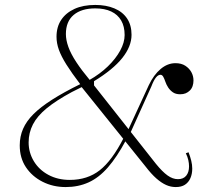

<svg xmlns="http://www.w3.org/2000/svg" viewBox="-20 -743 837 778"><path d="M246 15Q195 15 152.5 -6.5Q110 -28 85 -65.5Q60 -103 60 -154Q60 -190 73.5 -221Q87 -252 115.5 -280.5Q144 -309 191 -339Q238 -369 305 -402Q270 -448 249 -481.5Q228 -515 218.5 -541.5Q209 -568 209 -594Q209 -634 228 -662.5Q247 -691 282 -707Q317 -723 366 -723Q410 -723 443.5 -709Q477 -695 495 -668Q513 -641 513 -602Q513 -555 475.5 -508Q438 -461 361 -414V-394L341 -418Q385 -443 417 -474Q449 -505 467 -538Q485 -571 485 -601Q485 -636 471 -660Q457 -684 430.5 -696.5Q404 -709 366 -709Q310 -709 278.5 -682.5Q247 -656 247 -605Q247 -581 257 -553Q267 -525 289 -491.5Q311 -458 346 -416L612 -79Q638 -47 659 -32Q680 -17 701 -17Q723 -17 734.5 -31Q746 -45 746 -69Q746 -81 743 -94.5Q740 -108 733 -122L744 -126Q751 -108 755 -91.5Q759 -75 759 -60Q759 -38 751.5 -21Q744 -4 729.5 5.5Q715 15 692 15Q672 15 653 6.5Q634 -2 613.5 -20Q593 -38 570 -68L311 -390L271 -370Q208 -336 169.5 -304.5Q131 -273 113.5 -239Q96 -205 96 -166Q96 -125 117 -90Q138 -55 176 -34.5Q214 -14 263 -14Q334 -14 384 -53Q434 -92 481 -184L490 -174Q454 -107 417.5 -65Q381 -23 339 -4Q297 15 246 15ZM710 -361Q692 -361 680.5 -369Q669 -377 661.5 -388.5Q654 -400 650 -412Q646 -424 641.5 -432Q637 -440 630 -440Q621 -440 612 -429Q603 -418 593 -392L509 -206L500 -218L583 -398Q603 -440 631 -463.5Q659 -487 691 -487Q715 -487 731 -476.5Q747 -466 755.5 -450.5Q764 -435 764 -417Q764 -405 760.5 -394.5Q757 -384 749.5 -376.5Q742 -369 732.5 -365Q723 -361 710 -361Z"/></svg>

Font: Kalnia ExtraLight
Style: Regular
Weight: 250
Designer: Frida Medrano
Foundry: Frida Medrano
Version: Version 1.105